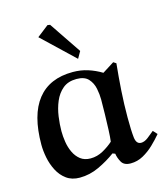

<svg xmlns="http://www.w3.org/2000/svg" viewBox="-114 -843 830 948"><g transform="rotate(-15 301.5 -369.5)"><path d="M423 -455 483 -493 497 -484Q490 -416 485.5 -347.5Q481 -279 481 -211Q481 -144 485 -108.5Q489 -73 514 -73Q531 -73 550 -87.5Q569 -102 584 -115L603 -94Q583 -70 557.5 -45.5Q532 -21 502 -4.5Q472 12 438 12Q404 12 391.5 -10Q379 -32 376 -54L363 -59Q324 -30 276 -7.5Q228 15 177 15Q137 15 109.5 -5Q82 -25 65.5 -57Q49 -89 42 -124.5Q35 -160 35 -191Q35 -343 96.5 -420.5Q158 -498 277 -498Q318 -498 354 -486.5Q390 -475 423 -455ZM370 -117Q373 -139 374.5 -176.5Q376 -214 377 -255.5Q378 -297 378 -331Q378 -357 372 -387Q366 -417 346.5 -438.5Q327 -460 286 -460Q243 -460 216 -437.5Q189 -415 174 -379.5Q159 -344 153.5 -304Q148 -264 148 -230Q148 -204 152.5 -175Q157 -146 169 -120.5Q181 -95 201.5 -79Q222 -63 253 -63Q287 -63 317.5 -80Q348 -97 370 -117ZM158 -708 217 -754 230 -752 340 -589 320 -554Z"/></g></svg>

Font: Aref Ruqaa Ink
Style: Bold
Weight: 700
Designer: Abdullah Aref
Version: Version 1.005